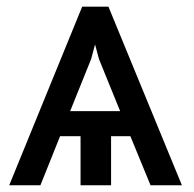

<svg xmlns="http://www.w3.org/2000/svg" viewBox="-20 -548 574 568"><path d="M365.7 -145H308.6V0H218.3V-145H157.7L99.6 0H7.3L223.1 -528.3H300.8L518.1 0H425.3ZM187.5 -219.2H335.4L272.9 -373L261.2 -416.5L249.5 -373Z"/></svg>

Font: RobotoInd
Style: Regular
Weight: 400
Designer: Google
Version: Version 2.001101; 2014